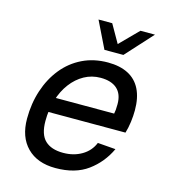

<svg xmlns="http://www.w3.org/2000/svg" viewBox="-110 -819 820 920"><g transform="rotate(15 300.0 -358.5)"><path d="M249 12Q159 12 108 -39.5Q57 -91 57 -182Q57 -257 78.5 -322.5Q100 -388 140 -437.5Q180 -487 236.5 -514.5Q293 -542 363 -542Q422 -542 463 -521Q504 -500 525 -458Q546 -416 546 -354Q546 -326 542 -295.5Q538 -265 530 -239H135L151 -313H454Q456 -322 457 -333Q458 -344 458 -361Q458 -411 429.5 -436.5Q401 -462 348 -462Q304 -462 267 -441.5Q230 -421 202.5 -384.5Q175 -348 160 -299Q145 -250 145 -194Q145 -127 176 -97.5Q207 -68 266 -68Q318 -68 358 -91.5Q398 -115 415 -157L504 -150Q471 -79 409 -33.5Q347 12 249 12ZM545 -729 424 -596H330L265 -729H333L390 -629H374L473 -729Z"/></g></svg>

Font: Geist Mono
Style: Italic
Weight: 400
Italic angle: -12°
Monospace: yes
Designer: Basement.studio, Andrés Briganti, Mateo Zaragoza
Foundry: Basement.studio, Vercel, Andrés Briganti, Guido Ferreyra, Mateo Zaragoza
Version: Version 1.500